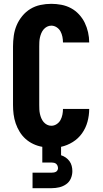

<svg xmlns="http://www.w3.org/2000/svg" viewBox="-20 -763 540 1003"><path d="M150 220V139H250Q256 139 261.5 138Q267 137 272 134.5Q277 132 280 126.5Q283 121 283 116Q283 109 280.5 103Q278 97 273.5 93Q269 89 262.5 87.5Q256 86 250 86H201V4Q177 0 154.5 -10.5Q132 -21 114 -37Q96 -53 83 -74Q70 -95 62 -118.5Q54 -142 51 -166Q48 -190 48 -215V-520Q48 -548 52 -576.5Q56 -605 67 -631Q78 -657 96.5 -679.5Q115 -702 139 -716.5Q163 -731 191 -737Q219 -743 248 -743Q274 -743 300.5 -738Q327 -733 350.5 -720.5Q374 -708 392.5 -688Q411 -668 422.5 -644.5Q434 -621 440 -594.5Q446 -568 446 -541H309Q309 -556 306 -571Q303 -586 296 -599Q289 -612 276 -620.5Q263 -629 248 -629Q236 -629 225.5 -623.5Q215 -618 207.5 -609Q200 -600 195.5 -589Q191 -578 188.5 -566.5Q186 -555 185.5 -543.5Q185 -532 185 -520V-215Q185 -203 185.5 -191.5Q186 -180 188.5 -168.5Q191 -157 195.5 -146Q200 -135 207.5 -126Q215 -117 225.5 -111.5Q236 -106 248 -106Q263 -106 276 -114.5Q289 -123 296 -136Q303 -149 306 -164Q309 -179 309 -194H446Q446 -160 437 -127Q428 -94 408.5 -66.5Q389 -39 360 -21Q331 -3 299 4V48Q312 52 323.5 60Q335 68 343 79Q351 90 354.5 103.5Q358 117 358 131Q358 151 350 169.5Q342 188 325.5 199.5Q309 211 289.5 215.5Q270 220 250 220Z"/></svg>

Font: Iosevka Curly Heavy
Style: Regular
Weight: 900
Monospace: yes
Designer: Belleve Invis
Foundry: Belleve Invis
Version: Version 22.1.2; ttfautohint (v1.8.4)